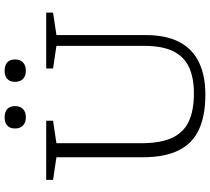

<svg xmlns="http://www.w3.org/2000/svg" viewBox="-60 -864 933 854"><g transform="rotate(-90 407.0 -436.5)"><path d="M630.5 -262V-652.5L530 -667.5V-698H778.5V-667.5L678.5 -652.5V-256.5Q678.5 -163 646.8 -104.2Q615 -45.5 555.8 -17.8Q496.5 10 414 10Q320.5 10 258.5 -18.5Q196.5 -47 165.8 -108.8Q135 -170.5 135 -269.5V-652.5L34.5 -667.5V-698H297.5V-667.5L197.5 -652.5V-275Q197.5 -191 220.8 -139.5Q244 -88 293 -64.5Q342 -41 419 -41Q488.5 -41 535.5 -62.8Q582.5 -84.5 606.5 -133Q630.5 -181.5 630.5 -262ZM313 -788.5Q289.5 -788.5 276.2 -801.2Q263 -814 263 -836.5Q263 -859.5 276.2 -871.2Q289.5 -883 313 -883Q336.5 -883 349.5 -871.2Q362.5 -859.5 362.5 -836.5Q362.5 -814 349.5 -801.2Q336.5 -788.5 313 -788.5ZM520 -788.5Q496.5 -788.5 483.5 -801.2Q470.5 -814 470.5 -836.5Q470.5 -859.5 483.5 -871.2Q496.5 -883 520 -883Q543.5 -883 556.8 -871.2Q570 -859.5 570 -836.5Q570 -814 556.8 -801.2Q543.5 -788.5 520 -788.5Z"/></g></svg>

Font: Newsreader 9pt Light
Style: Regular
Weight: 300
Designer: Hugues Gentile
Foundry: Production Type
Version: Version 1.003